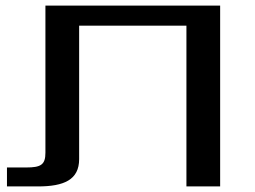

<svg xmlns="http://www.w3.org/2000/svg" viewBox="-20 -669 915 689"><path d="M74 -68H5V0H116C210 0 264 -24 264 -98V-577H649V0H770V-649H143V-121C143 -78 127 -68 74 -68Z"/></svg>

Font: Gamestation Extended
Style: Regular
Weight: 400
Width: 7
Designer: Jonas Hecksher
Foundry: Jonas Hecksher, Playtypeª, e-types AS
Version: Version 1.003